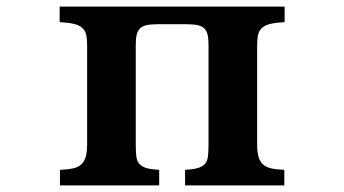

<svg xmlns="http://www.w3.org/2000/svg" viewBox="-20 -560 1040 580"><path d="M160.2 -540H839.8V-493.2Q814 -491.7 797.6 -488Q781.2 -484.4 772 -476.1Q762.7 -467.8 759.8 -455.8Q756.8 -443.8 756.8 -423.8V-123Q756.8 -102.1 760.5 -88.1Q764.2 -74.2 772.9 -64.9Q782.7 -55.2 798.6 -51.5Q814.5 -47.9 838.9 -46.9V0H539.1V-46.9Q563.5 -48.3 577.1 -52.2Q590.8 -56.2 599.1 -64.9Q606.4 -73.2 608.2 -87.6Q609.9 -102.1 609.9 -123V-424.8Q609.9 -443.4 607.2 -454.8Q604.5 -466.3 597.2 -474.1Q589.4 -481.4 576.7 -484.1Q564 -486.8 543.9 -486.8H456.1Q436 -486.8 423.3 -484.1Q410.6 -481.4 402.8 -474.1Q395.5 -466.3 392.8 -454.8Q390.1 -443.4 390.1 -424.8V-123Q390.1 -102.1 391.8 -87.6Q393.6 -73.2 400.9 -64.9Q409.2 -56.2 422.9 -52.2Q436.5 -48.3 460.9 -46.9V0H161.1V-46.9Q185.5 -47.9 201.4 -51.5Q217.3 -55.2 227.1 -64.9Q235.8 -74.2 239.5 -88.1Q243.2 -102.1 243.2 -123V-423.8Q243.2 -443.8 240.2 -455.8Q237.3 -467.8 228 -476.1Q218.8 -484.4 202.4 -488Q186 -491.7 160.2 -493.2Z"/></svg>

Font: BIZ UDMincho
Style: Bold
Weight: 700
Monospace: yes
Designer: TypeBank Co., Ltd.
Foundry: Morisawa Inc.
Version: Version 1.06